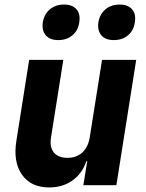

<svg xmlns="http://www.w3.org/2000/svg" viewBox="-20 -813 640 843"><path d="M196 10Q116 10 76.5 -46Q37 -102 52 -195L108 -550H258L204 -210Q197 -167 216.5 -143.5Q236 -120 276 -120Q316 -120 341.5 -143.5Q367 -167 374 -210L428 -550H578L491 0H346L363 -105H359Q341 -51 298 -20.5Q255 10 196 10ZM480 -637Q443 -637 425 -658Q407 -679 412 -715Q418 -751 443 -772Q468 -793 505 -793Q542 -793 560 -772Q578 -751 572 -715Q567 -679 542 -658Q517 -637 480 -637ZM236 -637Q199 -637 181 -658Q163 -679 168 -715Q174 -751 199 -772Q224 -793 261 -793Q298 -793 316 -772Q334 -751 328 -715Q323 -679 298 -658Q273 -637 236 -637Z"/></svg>

Font: JetBrains Mono ExtraBold
Style: Italic
Weight: 800
Italic angle: -9°
Monospace: yes
Designer: Philipp Nurullin, Konstantin Bulenkov
Foundry: JetBrains
Version: Version 2.305; ttfautohint (v1.8.4.7-5d5b)